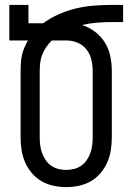

<svg xmlns="http://www.w3.org/2000/svg" viewBox="-20 -755 540 783"><path d="M250 8Q224 8 198 2.5Q172 -3 149.5 -16Q127 -29 110 -49Q93 -69 82.5 -93Q72 -117 68 -143Q64 -169 64 -195V-465Q64 -481 65 -497.5Q66 -514 69.5 -530Q73 -546 79.5 -561Q86 -576 94 -590H18V-735H96V-660H156Q186 -682 220 -697Q254 -712 289.5 -720.5Q325 -729 362 -732Q399 -735 436 -735H482V-665H436Q405 -665 374.5 -662.5Q344 -660 314 -653Q343 -644 367.5 -625.5Q392 -607 408 -581Q424 -555 430 -525Q436 -495 436 -465V-195Q436 -169 432 -143Q428 -117 417.5 -93Q407 -69 390 -49Q373 -29 350.5 -16Q328 -3 302 2.5Q276 8 250 8ZM250 -62Q266 -62 282 -66Q298 -70 311.5 -79.5Q325 -89 334 -102.5Q343 -116 348.5 -131Q354 -146 356 -162.5Q358 -179 358 -195V-465Q358 -489 352.5 -512Q347 -535 332.5 -553.5Q318 -572 296 -581Q274 -590 250 -590H191Q179 -578 169 -563.5Q159 -549 152.5 -533Q146 -517 144 -499.5Q142 -482 142 -465V-195Q142 -179 144 -162.5Q146 -146 151.5 -131Q157 -116 166 -102.5Q175 -89 188.5 -79.5Q202 -70 218 -66Q234 -62 250 -62Z"/></svg>

Font: Huly
Style: Regular
Weight: 400
Designer: Belleve Invis
Foundry: Belleve Invis
Version: Version 33.2.5; ttfautohint (v1.8.4)